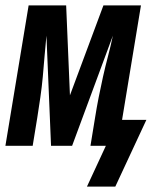

<svg xmlns="http://www.w3.org/2000/svg" viewBox="-34 -540 562 711"><path d="M393 151H288L358 0H301L318 -104Q324 -142 331.5 -180Q339 -218 347.5 -256Q356 -294 366 -332Q376 -370 384 -408L233 0H155L138 -408Q134 -370 131 -332Q128 -294 124.5 -256Q121 -218 115.5 -180Q110 -142 104 -104L87 0H-14L72 -520H211L225 -187L349 -520H488L418 -96H508Z"/></svg>

Font: Iosevka Term Curly Oblique
Style: Bold
Weight: 700
Italic angle: -9°
Designer: Belleve Invis
Foundry: Belleve Invis
Version: Version 32.3.0